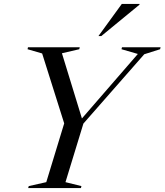

<svg xmlns="http://www.w3.org/2000/svg" viewBox="-20 -955 836 975"><path d="M680 -681 597 -705 599.5 -715H795.5L793 -705L712.5 -679.5L403.5 -327.5L312.5 -30L393.5 -10L391 0H123L126 -10L215 -30L306 -328.5L194 -683.5L120 -705L122 -715H385L382.5 -705L294.5 -684.5L396 -353.5ZM480 -772 598.5 -935H689L688 -931L494.5 -772Z"/></svg>

Font: Newsreader 72pt
Style: Italic
Weight: 400
Italic angle: -17°
Designer: Hugues Gentile
Foundry: Production Type
Version: Version 1.003; ttfautohint (v1.8.3)